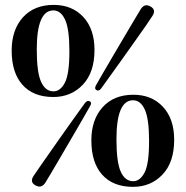

<svg xmlns="http://www.w3.org/2000/svg" viewBox="-20 -732 740 765"><path d="M194 -712.5Q267 -712.5 311.8 -664.5Q356.5 -616.5 356.5 -533Q356.5 -443.5 310 -394.5Q263.5 -345.5 192.5 -345.5Q113 -345.5 69.8 -393.8Q26.5 -442 26.5 -530.5Q26.5 -613 71.2 -662.8Q116 -712.5 194 -712.5ZM256.5 -527.5Q256.5 -616 239.5 -653.2Q222.5 -690.5 192.5 -690.5Q126.5 -690.5 126.5 -535Q126.5 -443.5 143.8 -405.8Q161 -368 193 -368Q220.5 -368 238.5 -402.5Q256.5 -437 256.5 -527.5ZM383 -379.5Q374 -367.5 364.5 -373Q355 -378 362 -391.5Q369 -404 387.2 -435.5Q405.5 -467 429 -507Q452.5 -547 476 -586.8Q499.5 -626.5 517 -656Q534.5 -685.5 540.5 -695Q556 -720 580 -706Q603.5 -692.5 587 -668Q582 -659.5 562.5 -631.5Q543 -603.5 516.2 -565.8Q489.5 -528 462.2 -489.8Q435 -451.5 413.2 -421.5Q391.5 -391.5 383 -379.5ZM318.5 -321.5Q328 -333.5 337.5 -328.5Q347.5 -323 339 -309.5Q332 -297 314 -265.5Q296 -234 272.2 -193.5Q248.5 -153 225.2 -113Q202 -73 184.2 -43.2Q166.5 -13.5 160.5 -4Q145 20 121 6.5Q97.5 -6.5 114 -31.5Q119.5 -40 139.2 -68.2Q159 -96.5 185.5 -134.5Q212 -172.5 239.5 -211.2Q267 -250 288.5 -280Q310 -310 318.5 -321.5ZM511.5 -354.5Q584.5 -354.5 629.2 -306.5Q674 -258.5 674 -175Q674 -85.5 627.5 -36.5Q581 12.5 510 12.5Q430.5 12.5 387.2 -35.8Q344 -84 344 -172.5Q344 -255 388.8 -304.8Q433.5 -354.5 511.5 -354.5ZM574 -169.5Q574 -258 557 -295.2Q540 -332.5 510 -332.5Q444 -332.5 444 -177Q444 -85.5 461.2 -47.8Q478.5 -10 510.5 -10Q538 -10 556 -44.5Q574 -79 574 -169.5Z"/></svg>

Font: Fraunces 72pt S000 SemiBold
Style: Regular
Weight: 600
Version: Version 1.000; ttfautohint (v1.8.3)